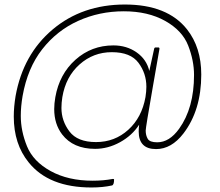

<svg xmlns="http://www.w3.org/2000/svg" viewBox="-20 -649 972 850"><path d="M385 181Q196 181 107 70Q41 -11 41 -133Q41 -176 49 -224Q82 -408 213 -518.5Q344 -629 533 -629Q721 -629 808 -519Q871 -439 871 -319Q871 -161 792 -58Q739 11 671 11Q594 11 594 -67Q594 -81 596 -97Q565 -49 511.5 -19.5Q458 10 401 10Q304 10 255 -54Q220 -100 220 -166Q220 -191 225 -219Q243 -321 314 -384.5Q385 -448 482 -448Q541 -448 585 -417Q629 -386 641 -335L662 -431Q663 -439 669 -439H681Q686 -439 686 -433L657 -267Q625 -84 625 -71Q625 -50 634 -34.5Q643 -19 676 -19Q730 -19 773 -79Q839 -171 839 -317Q839 -381 813 -447.5Q787 -514 711 -556.5Q635 -599 528 -599Q420 -599 326 -556.5Q232 -514 167 -431Q102 -348 80 -224Q72 -177 72 -136Q72 -69 99.5 -1.5Q127 66 204.5 108.5Q282 151 390 151Q438 151 480 143Q485 143 485 146Q485 169 476 172Q435 181 385 181ZM405 -20Q488 -20 548 -74.5Q608 -129 624 -219Q628 -244 628 -265Q628 -324 593 -371Q558 -418 475 -418Q393 -418 332 -363.5Q271 -309 256 -219Q252 -194 252 -171Q252 -114 287.5 -67Q323 -20 405 -20Z"/></svg>

Font: YamahaIndonesia935. App Thin
Style: Italic
Weight: 100
Italic angle: -10°
Designer: Dalton Maag Ltd
Foundry: Dalton Maag Ltd
Version: Version 1.002; January 01, 2024; Regular/Italic